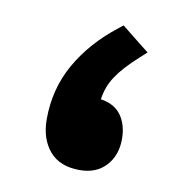

<svg xmlns="http://www.w3.org/2000/svg" viewBox="-51 -406 430 451"><g transform="rotate(10 163.5 -180.5)"><path d="M258.8 -288.6Q224.6 -257.8 207.8 -232.4Q190.9 -207 187 -176.8Q220.2 -171.9 236.1 -149.4Q252 -127 252 -93.3Q252 -54.2 229 -29.3Q206.1 -4.4 166.5 -4.4Q118.7 -4.4 94.2 -33.4Q69.8 -62.5 69.8 -108.9Q69.8 -181.6 104 -241.5Q138.2 -301.3 197.8 -347.7L209.5 -356.9L221.7 -347.2L257.8 -318.4L275.9 -304.2Z"/></g></svg>

Font: Shabnam FD
Style: Bold
Weight: 700
Foundry: DejaVu fonts team - Redesigned by Saber Rastikerdar - Based on Vazir font
Version: Version 5.00;October 20, 2019;FontCreator 12.0.0.2547 64-bit